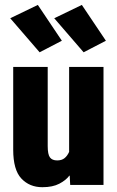

<svg xmlns="http://www.w3.org/2000/svg" viewBox="-20 -759 482 788"><path d="M34.2 -144.5Q34.2 -62 67.6 -26.4Q101.1 9.3 153.8 9.3Q196.3 9.3 223.6 -5.1Q251 -19.5 264.6 -38.1H266.1L268.1 0H404.8V-484.4H263.7V-135.7Q256.3 -119.1 244.9 -109.9Q233.4 -100.6 214.8 -100.6Q194.3 -100.6 185.1 -112.8Q175.8 -125 175.8 -159.2V-484.4H34.2ZM142.6 -544.4 233.9 -591.8 135.3 -738.8 22 -684.1ZM323.2 -544.4 414.6 -591.8 315.9 -738.8 202.6 -684.1Z"/></svg>

Font: Roboto Flex
Style: wght 700 wdth 25 opsz 34 GRAD 0.00 slnt 0.00 XTRA 468 XOPQ 96 YOPQ 79 YTLC 514 YTUC 712 YTAS 750 YTDE -203.00 YTFI 738
Weight: 700
Width: 1
Designer: Berlow after Robertson
Foundry: Google
Version: Version 3.100